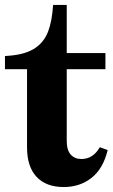

<svg xmlns="http://www.w3.org/2000/svg" viewBox="-28 -744 454 774"><path d="M-8 -518 16 -520Q78 -526 114 -550.5Q150 -575 166 -617Q182 -659 186 -724H241V-530H397V-465H241V-176Q241 -139 257 -121Q273 -103 300 -103Q347 -103 374 -150H376L406 -139Q388 -64 341 -27Q294 10 229 10Q158 10 119.5 -31Q81 -72 81 -150V-465H-8Z"/></svg>

Font: Minipax
Style: Bold
Weight: 700
Designer: Raphaël Ronot, Igor Stepanchenko (Cyrillic)
Foundry: steppetype
Version: Version 1.002